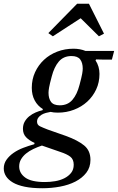

<svg xmlns="http://www.w3.org/2000/svg" viewBox="-89 -789 627 1021"><path d="M136 212Q82 212 43 204Q4 196 -20.5 181.5Q-45 167 -57 148Q-69 129 -69 107Q-69 81 -54.5 60.5Q-40 40 -17 24Q6 8 35 -3Q64 -14 93 -22L95 -29Q66 -42 49.5 -59.5Q33 -77 33 -104Q33 -126 42.5 -142.5Q52 -159 67 -171Q82 -183 100.5 -191Q119 -199 137 -203L139 -209Q111 -226 95.5 -255Q80 -284 80 -322Q80 -367 97.5 -405Q115 -443 145 -471Q175 -499 215.5 -514.5Q256 -530 302 -530Q337 -530 366 -518H518L506 -472H463L422 -473L419 -468Q440 -436 440 -396Q440 -351 422.5 -313.5Q405 -276 375 -248.5Q345 -221 304.5 -205.5Q264 -190 219 -190Q196 -190 180 -194Q168 -192 155 -188.5Q142 -185 131.5 -178.5Q121 -172 114.5 -163Q108 -154 108 -142Q108 -125 123.5 -117.5Q139 -110 165 -100L262 -66Q325 -43 358.5 -15.5Q392 12 392 61Q392 101 370 129.5Q348 158 312 176.5Q276 195 230 203.5Q184 212 136 212ZM229 -229Q271 -229 296 -258Q321 -287 334 -338Q345 -379 348 -396.5Q351 -414 351 -424Q351 -455 337.5 -473Q324 -491 291 -491Q249 -491 224 -462Q199 -433 186 -382Q175 -341 172 -323.5Q169 -306 169 -296Q169 -265 182.5 -247Q196 -229 229 -229ZM150 179Q177 179 204 174.5Q231 170 253 159Q275 148 289 130.5Q303 113 303 87Q303 58 284.5 44Q266 30 232 19L134 -15Q110 -7 88 3.5Q66 14 49.5 27.5Q33 41 23 58Q13 75 13 96Q13 132 45.5 155.5Q78 179 150 179ZM168 -613 321 -769H384L464 -610L437 -596L340 -692L192 -596Z"/></svg>

Font: IBM Plex Serif Text
Style: Italic
Weight: 450
Italic angle: -14°
Designer: Mike Abbink, Paul van der Laan, Pieter van Rosmalen
Foundry: Bold Monday
Version: Version 3.001